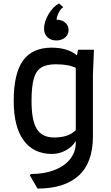

<svg xmlns="http://www.w3.org/2000/svg" viewBox="-20 -890 647 1120"><path d="M528 -600 522 -451V-94Q522 59 439 134.5Q356 210 199 210L154 133L161 125Q238 125 297.5 102Q357 79 389.5 37.5Q422 -4 422 -57V-68Q402 -33 363.5 -12.5Q325 8 282 8Q176 8 118 -71Q60 -150 60 -301Q60 -462 114.5 -537Q169 -612 281 -612Q375 -612 429 -567L435 -600ZM422 -131V-494Q381 -515 306 -515Q251 -515 220.5 -496Q190 -477 177 -431Q164 -385 164 -301Q164 -186 195 -137Q226 -88 296 -88Q381 -88 422 -131ZM380 -715Q380 -688 359.5 -671Q339 -654 309 -654Q276 -654 256.5 -673Q237 -692 237 -723Q237 -762 262.5 -806Q288 -850 324 -870L348 -849L346 -845Q333 -837 322 -815Q311 -793 310 -775H311Q341 -775 360.5 -758Q380 -741 380 -715Z"/></svg>

Font: Farro
Style: Regular
Weight: 400
Designer: Aceler Chua
Foundry: Grayscale Limited
Version: Version 1.101